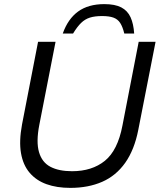

<svg xmlns="http://www.w3.org/2000/svg" viewBox="-20 -903 776 933"><path d="M322 10Q256 10 206 -8Q156 -26 124 -63.5Q92 -101 82 -159Q72 -217 87 -298L165 -700H250L171 -296Q155 -214 169.5 -164Q184 -114 225 -92.5Q266 -71 330 -71Q427 -71 489.5 -121.5Q552 -172 575 -293L654 -700H736L652 -272Q633 -175 588.5 -112Q544 -49 476.5 -19.5Q409 10 322 10ZM285 -740Q310 -811 359.5 -847Q409 -883 487 -883Q539 -883 569.5 -867Q600 -851 614.5 -819Q629 -787 632 -740H584Q576 -773 564 -791.5Q552 -810 531 -817.5Q510 -825 476 -825Q441 -825 417 -817.5Q393 -810 374 -791.5Q355 -773 335 -740Z"/></svg>

Font: REM Light
Style: Italic
Weight: 300
Italic angle: -11°
Designer: Octavio Pardo
Foundry: Ashler Design
Version: Version 1.005;gftools[0.9.28]